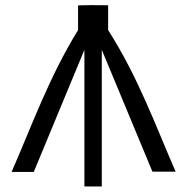

<svg xmlns="http://www.w3.org/2000/svg" viewBox="-20 -652 710 728"><path d="M276 -630V-538C166 -359 102 -179 24 0H108L300 -463V55H366V-463L558 -1H646C568 -180 504 -359 390 -538V-632C390 -632 260 -634 276 -630Z"/></svg>

Font: Philokalia
Style: Regular
Weight: 400
Version: Version 001.010